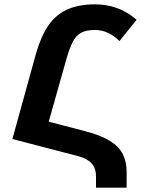

<svg xmlns="http://www.w3.org/2000/svg" viewBox="-20 -744 673 884"><path d="M530 -555Q507 -578 478.5 -592Q450 -606 418 -606Q378 -606 354 -593.5Q330 -581 314.5 -550.5Q299 -520 284 -466L172 -69L37 -104L146 -498Q168 -575 201.5 -625Q235 -675 288 -699.5Q341 -724 418 -724Q471 -724 518.5 -707Q566 -690 609 -653ZM37 -104 73 -218 372 -140Q445 -121 486.5 -95Q528 -69 545.5 -34Q563 1 563 48V120H422V68Q422 30 401 7.5Q380 -15 340 -25Z"/></svg>

Font: Noto Sans Armenian
Style: Bold
Weight: 700
Version: Version 2.007